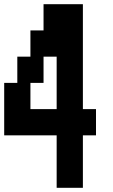

<svg xmlns="http://www.w3.org/2000/svg" viewBox="-20 -1020 540 915"><path d="M62.5 -625V-750H125V-875H187.5V-1000H375V-500H437.5V-375H375V-125H250V-375H0V-625ZM250 -750H187.5V-625H125V-500H250Z"/></svg>

Font: Amiga Topaz Unicode Rus
Style: Regular
Weight: 400
Designer: dMG of Trueschool and Divine Stylers
Foundry: dMG of Trueschool and Divine Stylers
Version: Version 1.1